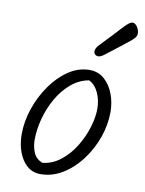

<svg xmlns="http://www.w3.org/2000/svg" viewBox="-82 -796 632 838"><g transform="rotate(10 234.0 -377.5)"><path d="M360 -668Q376 -685 390.5 -701Q405 -717 417 -727.5Q429 -738 437 -738Q446 -738 453 -731Q460 -724 464 -714Q468 -704 468 -695Q468 -685 460.5 -675.5Q453 -666 436.5 -653.5Q420 -641 394 -620Q357 -591 341 -579Q325 -567 314 -567Q307 -567 301 -572Q295 -577 295 -586Q295 -600 311 -616.5Q327 -633 360 -668ZM410 -337Q410 -280 390 -223.5Q370 -167 334.5 -120Q299 -73 253 -45Q207 -17 155 -17Q121 -17 96.5 -38Q72 -59 58.5 -95Q45 -131 45 -175Q45 -231 64.5 -288.5Q84 -346 118 -394.5Q152 -443 196 -472.5Q240 -502 289 -502Q327 -502 354 -478.5Q381 -455 395.5 -417Q410 -379 410 -337ZM294 -457Q250 -449 215 -419Q180 -389 155.5 -346Q131 -303 118 -254.5Q105 -206 105 -160Q105 -130 116 -104Q127 -78 156 -67Q200 -72 236 -100.5Q272 -129 297.5 -170.5Q323 -212 337 -257.5Q351 -303 351 -341Q351 -379 336 -411.5Q321 -444 294 -457Z"/></g></svg>

Font: Kalam Variable Light
Style: Regular
Weight: 300
Designer: Lipi Raval, Jonny Pinhorn
Foundry: Indian Type Foundry
Version: Version 3.000